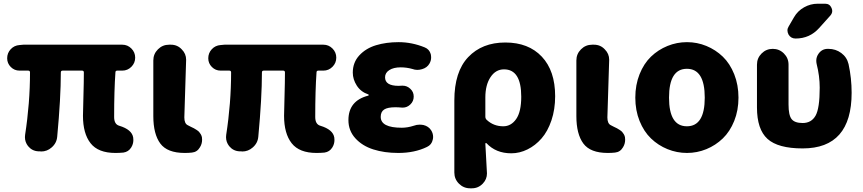

<svg xmlns="http://www.w3.org/2000/svg" viewBox="-20 -810 4645 1034"><path d="M601.6 13.7Q508.8 13.7 467.8 -38.6Q426.8 -90.8 426.8 -186.5Q426.8 -201.2 429.2 -286.6Q431.6 -372.1 431.6 -419.9Q431.6 -429.7 421.9 -429.7H317.4Q307.6 -429.7 307.6 -419.9Q307.6 -282.2 288.1 -74.2Q285.2 -39.1 257.8 -15.6Q233.4 5.9 201.2 5.9Q198.2 5.9 195.3 4.9H185.5Q152.3 2.9 130.9 -23.4Q114.3 -44.9 114.3 -71.3Q114.3 -77.1 115.2 -84Q141.6 -254.9 141.6 -419.9Q141.6 -429.7 131.8 -429.7H85Q57.6 -429.7 38.1 -449.2Q18.6 -468.8 18.6 -496.1Q18.6 -524.4 37.6 -544.9Q56.6 -565.4 85 -567.4L105.5 -569.3H638.7Q667 -569.3 687.5 -548.8Q708 -528.3 708 -499.5Q708 -470.7 687.5 -450.2Q667 -429.7 638.7 -429.7H611.3Q601.6 -429.7 601.6 -419.9Q594.7 -324.2 594.7 -179.7Q594.7 -140.6 622.1 -132.8Q690.4 -112.3 697.3 -69.3Q698.2 -62.5 698.2 -55.7Q698.2 -34.2 686.5 -15.6Q671.9 7.8 644.5 11.7Q623 13.7 601.6 13.7Z M974.6 13.7Q880.9 13.7 843.3 -37.1Q805.7 -87.9 805.7 -184.6V-484.4Q805.7 -519.5 830.6 -544.4Q855.5 -569.3 890.6 -569.3H900.4Q935.5 -569.3 959 -543.9Q982.4 -520.5 982.4 -488.3L972.7 -177.7Q972.7 -144.5 991.2 -135.7Q994.1 -133.8 1007.3 -127.4Q1020.5 -121.1 1024.4 -119.1Q1028.3 -117.2 1038.1 -110.8Q1047.9 -104.5 1052.2 -99.6Q1056.6 -94.7 1061 -87.4Q1065.4 -80.1 1067.4 -71.3Q1068.4 -64.5 1068.4 -57.6Q1068.4 -35.2 1056.6 -16.6Q1042 8.8 1013.7 11.7Q996.1 13.7 974.6 13.7Z M1684.6 13.7Q1591.8 13.7 1550.8 -38.6Q1509.8 -90.8 1509.8 -186.5Q1509.8 -201.2 1512.2 -286.6Q1514.6 -372.1 1514.6 -419.9Q1514.6 -429.7 1504.9 -429.7H1400.4Q1390.6 -429.7 1390.6 -419.9Q1390.6 -282.2 1371.1 -74.2Q1368.2 -39.1 1340.8 -15.6Q1316.4 5.9 1284.2 5.9Q1281.2 5.9 1278.3 4.9H1268.6Q1235.4 2.9 1213.9 -23.4Q1197.3 -44.9 1197.3 -71.3Q1197.3 -77.1 1198.2 -84Q1224.6 -254.9 1224.6 -419.9Q1224.6 -429.7 1214.8 -429.7H1168Q1140.6 -429.7 1121.1 -449.2Q1101.6 -468.8 1101.6 -496.1Q1101.6 -524.4 1120.6 -544.9Q1139.6 -565.4 1168 -567.4L1188.5 -569.3H1721.7Q1750 -569.3 1770.5 -548.8Q1791 -528.3 1791 -499.5Q1791 -470.7 1770.5 -450.2Q1750 -429.7 1721.7 -429.7H1694.3Q1684.6 -429.7 1684.6 -419.9Q1677.7 -324.2 1677.7 -179.7Q1677.7 -140.6 1705.1 -132.8Q1773.4 -112.3 1780.3 -69.3Q1781.2 -62.5 1781.2 -55.7Q1781.2 -34.2 1769.5 -15.6Q1754.9 7.8 1727.5 11.7Q1706.1 13.7 1684.6 13.7Z M2125 13.7Q2049.8 13.7 1990.2 -5.4Q1930.7 -24.4 1893.6 -65.4Q1856.4 -106.4 1856.4 -163.1Q1856.4 -267.6 1962.9 -294.9Q1965.8 -295.9 1965.8 -298.3Q1965.8 -300.8 1962.9 -301.8Q1922.9 -315.4 1901.4 -349.1Q1879.9 -382.8 1879.9 -418.9Q1879.9 -473.6 1915 -511.7Q1950.2 -549.8 2004.9 -566.4Q2059.6 -583 2127 -583Q2198.2 -583 2267.6 -554.7Q2292 -544.9 2299.8 -518.6Q2301.8 -508.8 2301.8 -500Q2301.8 -483.4 2293 -467.8Q2280.3 -445.3 2252.9 -437.5Q2240.2 -433.6 2227.5 -433.6Q2213.9 -433.6 2201.2 -438.5Q2169.9 -447.3 2137.7 -447.3Q2099.6 -447.3 2076.7 -432.6Q2053.7 -418 2053.7 -393.6Q2053.7 -347.7 2127 -347.7Q2135.7 -347.7 2145.5 -348.6Q2147.5 -348.6 2148.4 -348.6Q2171.9 -348.6 2189.5 -332Q2208 -315.4 2208 -290Q2208 -264.6 2189.5 -247.1Q2171.9 -230.5 2149.4 -230.5Q2147.5 -230.5 2145.5 -230.5Q2125 -232.4 2109.4 -232.4Q2067.4 -232.4 2048.8 -220.2Q2030.3 -208 2030.3 -180.7Q2030.3 -122.1 2143.6 -122.1Q2174.8 -122.1 2208 -132.8Q2223.6 -138.7 2239.3 -138.7Q2250 -138.7 2260.7 -136.7Q2288.1 -129.9 2301.8 -108.4Q2312.5 -91.8 2312.5 -72.3Q2312.5 -65.4 2310.5 -57.6Q2304.7 -30.3 2279.3 -18.6Q2212.9 13.7 2125 13.7Z M2511.7 204.1Q2476.6 204.1 2451.7 179.2Q2426.8 154.3 2426.8 119.1V-268.6Q2426.8 -423.8 2501.5 -502.4Q2576.2 -581.1 2701.2 -581.1Q2826.2 -581.1 2897.9 -504.9Q2969.7 -428.7 2969.7 -292Q2969.7 -220.7 2949.7 -161.6Q2929.7 -102.5 2896.5 -64.5Q2863.3 -26.4 2820.8 -5.4Q2778.3 15.6 2733.4 15.6Q2650.4 15.6 2599.6 -39.1Q2598.6 -40 2596.2 -39.6Q2593.8 -39.1 2593.8 -36.1Q2602.5 109.4 2602.5 124Q2602.5 155.3 2580.1 178.7Q2555.7 204.1 2521.5 204.1ZM2690.4 -129.9Q2732.4 -129.9 2759.8 -168.9Q2787.1 -208 2787.1 -289.1Q2787.1 -436.5 2694.3 -436.5Q2649.4 -436.5 2621.6 -394.5Q2593.8 -352.5 2593.8 -285.2V-181.6Q2593.8 -171.9 2600.6 -165Q2637.7 -129.9 2690.4 -129.9Z M3252.9 13.7Q3159.2 13.7 3121.6 -37.1Q3084 -87.9 3084 -184.6V-484.4Q3084 -519.5 3108.9 -544.4Q3133.8 -569.3 3168.9 -569.3H3178.7Q3213.9 -569.3 3237.3 -543.9Q3260.7 -520.5 3260.7 -488.3L3251 -177.7Q3251 -144.5 3269.5 -135.7Q3272.5 -133.8 3285.6 -127.4Q3298.8 -121.1 3302.7 -119.1Q3306.6 -117.2 3316.4 -110.8Q3326.2 -104.5 3330.6 -99.6Q3335 -94.7 3339.4 -87.4Q3343.8 -80.1 3345.7 -71.3Q3346.7 -64.5 3346.7 -57.6Q3346.7 -35.2 3335 -16.6Q3320.3 8.8 3292 11.7Q3274.4 13.7 3252.9 13.7Z M3401.4 -284.2Q3401.4 -352.5 3424.3 -410.2Q3447.3 -467.8 3485.8 -504.9Q3524.4 -542 3574.7 -562.5Q3625 -583 3679.7 -583Q3734.4 -583 3784.2 -562.5Q3834 -542 3872.6 -504.9Q3911.1 -467.8 3934.1 -410.2Q3957 -352.5 3957 -284.2Q3957 -215.8 3934.1 -158.7Q3911.1 -101.6 3872.6 -64.5Q3834 -27.3 3784.2 -6.8Q3734.4 13.7 3679.7 13.7Q3625 13.7 3574.7 -6.8Q3524.4 -27.3 3485.8 -64.5Q3447.3 -101.6 3424.3 -158.7Q3401.4 -215.8 3401.4 -284.2ZM3775.4 -284.2Q3775.4 -439.5 3679.2 -439.5Q3583 -439.5 3583 -284.2Q3583 -129.9 3679.2 -129.9Q3775.4 -129.9 3775.4 -284.2Z M4423.8 -790Q4448.2 -790 4458 -767.6Q4461.9 -758.8 4461.9 -751Q4461.9 -738.3 4452.1 -726.6L4391.6 -659.2Q4340.8 -602.5 4264.6 -602.5Q4239.3 -602.5 4226.6 -624Q4220.7 -635.7 4220.7 -646.5Q4220.7 -657.2 4227.5 -668L4255.9 -716.8Q4275.4 -751 4310.1 -770.5Q4344.7 -790 4383.8 -790ZM4566.4 -310.5Q4566.4 -10.7 4302.7 -10.7Q4169.9 -10.7 4113.3 -62Q4056.6 -113.3 4056.6 -231.4V-461.9Q4056.6 -497.1 4081.5 -522Q4106.4 -546.9 4141.6 -546.9Q4176.8 -546.9 4201.7 -522Q4226.6 -497.1 4226.6 -461.9V-247.1Q4226.6 -189.5 4243.2 -168.5Q4259.8 -147.5 4302.7 -147.5Q4349.6 -147.5 4372.1 -187Q4394.5 -226.6 4394.5 -337.9Q4394.5 -400.4 4377.9 -465.8Q4376 -474.6 4376 -483.4Q4376 -503.9 4388.7 -521.5Q4407.2 -546.9 4437.5 -546.9H4441.4Q4480.5 -546.9 4510.7 -524.4Q4541 -502 4549.8 -464.8Q4566.4 -388.7 4566.4 -310.5Z"/></svg>

Font: Gen Jyuu GothicX Heavy
Style: Bold
Weight: 900
Designer: [Source Han Sans]
Ryoko NISHIZUKA  (kana & ideographs); Paul D. Hunt (Latin, Greek & Cyrillic); Wenlong ZHANG  (bopomofo
Version: Version 1.002.20150607